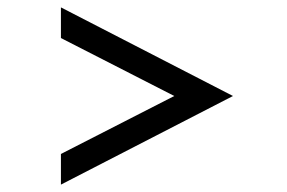

<svg xmlns="http://www.w3.org/2000/svg" viewBox="-20 -542 777 520"><path d="M145 -42 611 -282 145 -522V-439L452 -282L145 -125Z"/></svg>

Font: Charger Monospace
Style: Regular
Weight: 400
Designer: Jasper
Foundry: Cannot Into Space Fonts
Version: Version 0.980